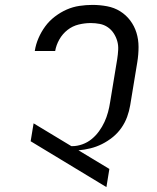

<svg xmlns="http://www.w3.org/2000/svg" viewBox="-20 -763 640 783"><path d="M414 0 105 -187 117 -260 271 -167H275Q295 -167 316 -174.5Q337 -182 354 -196Q371 -210 384 -228Q397 -246 406 -265.5Q415 -285 420.5 -305.5Q426 -326 429 -346L458 -522Q461 -541 462 -560Q463 -579 458 -596Q453 -613 443.5 -627.5Q434 -642 419.5 -652Q405 -662 387 -665.5Q369 -669 350 -669Q326 -669 301 -663Q276 -657 255.5 -641Q235 -625 222 -602Q209 -579 205 -555H122V-556Q126 -582 137 -607.5Q148 -633 164.5 -655.5Q181 -678 204 -695.5Q227 -713 252 -724Q277 -735 304 -739Q331 -743 357 -743Q387 -743 416.5 -737.5Q446 -732 470 -717Q494 -702 511 -679.5Q528 -657 536.5 -629.5Q545 -602 545 -571.5Q545 -541 540 -510L511 -334Q507 -310 498.5 -286.5Q490 -263 475 -241.5Q460 -220 439.5 -203.5Q419 -187 396 -175.5Q373 -164 348.5 -158Q324 -152 300 -150L426 -74Z"/></svg>

Font: Iosevka Extended Oblique
Style: Regular
Weight: 400
Width: 7
Italic angle: -9°
Monospace: yes
Designer: Belleve Invis
Foundry: Belleve Invis
Version: Version 32.0.1; ttfautohint (v1.8.4)